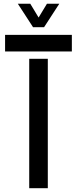

<svg xmlns="http://www.w3.org/2000/svg" viewBox="-20 -982 402 1002"><path d="M6.5 -713.5V-800H355V-713.5ZM132.5 0V-675H229.5V0ZM152.5 -840 73 -962.5H138L181.5 -890.5L225 -962.5H289.5L210 -840Z"/></svg>

Font: Big Shoulders Stencil Text SemiBold
Style: Regular
Weight: 600
Designer: Patric King
Foundry: XO Type Co
Version: Version 1.000